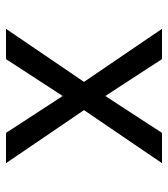

<svg xmlns="http://www.w3.org/2000/svg" viewBox="20 -580 560 640"><g transform="rotate(90 300.0 -260.0)"><path d="M76 0 253 -260 76 -520H177L300 -331L423 -520H524L347 -260L524 0H423L300 -189L177 0Z"/></g></svg>

Font: R Plex Mono
Style: Regular
Weight: 400
Monospace: yes
Designer: Belleve Invis
Foundry: Belleve Invis
Version: Version 31.8.0